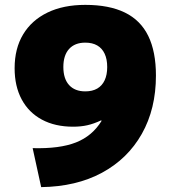

<svg xmlns="http://www.w3.org/2000/svg" viewBox="-20 -760 700 788"><path d="M330 -740Q428 -740 492.5 -708.5Q557 -677 588.5 -612.5Q620 -548 620 -450Q620 -313 562 -210.5Q504 -108 398.5 -51Q293 6 149 8L114 -152Q225 -149 292 -175.5Q359 -202 397 -264L395 -266Q365 -252 338.5 -246Q312 -240 280 -240Q206 -240 152 -269Q98 -298 69 -352Q40 -406 40 -480Q40 -561 75 -619Q110 -677 175 -708.5Q240 -740 330 -740ZM330 -585Q287 -585 263.5 -559Q240 -533 240 -485Q240 -437 263.5 -411Q287 -385 330 -385Q359 -385 379 -396.5Q399 -408 409.5 -430.5Q420 -453 420 -485Q420 -517 409.5 -539.5Q399 -562 379 -573.5Q359 -585 330 -585Z"/></svg>

Font: M PLUS 2 Thin Black
Style: Regular
Weight: 900
Version: Version 1.001